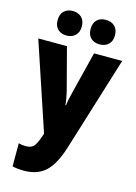

<svg xmlns="http://www.w3.org/2000/svg" viewBox="-146 -843 819 1158"><g transform="rotate(15 263.5 -263.5)"><path d="M1 -553H180L249 -290Q254 -269 258 -246.5Q262 -224 263 -207H267Q270 -239 283 -288L349 -553H525L343 35Q309 145 258.5 192.5Q208 240 123 240Q102 240 84 238Q66 236 51 232V88Q72 94 96 94Q132 94 147.5 74Q163 54 181 0L183 -8ZM85 -690Q85 -728 106 -747.5Q127 -767 160 -767Q194 -767 215 -747Q236 -727 236 -690Q236 -654 215 -634Q194 -614 160 -614Q127 -614 106 -633.5Q85 -653 85 -690ZM291 -690Q291 -728 311.5 -747.5Q332 -767 366 -767Q401 -767 422 -747Q443 -727 443 -690Q443 -654 422 -634Q401 -614 366 -614Q332 -614 311.5 -634Q291 -654 291 -690Z"/></g></svg>

Font: Noto Sans Lao Looped Condensed Black
Style: Regular
Weight: 900
Width: 3
Designer: Mark Frömberg, Ben Mitchell
Foundry: The Fontpad Ltd
Version: Version 1.002; ttfautohint (v1.8.4.7-5d5b)